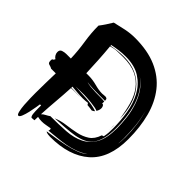

<svg xmlns="http://www.w3.org/2000/svg" viewBox="-210 -884 1126 1126"><g transform="rotate(45 353.0 -320.5)"><path d="M176 37Q168 32 166 14Q164 -4 164 -30V-54H155Q154 -48 150.5 -26Q147 -4 141.5 20.5Q136 45 128.5 64Q121 83 112 83Q104 83 99 62Q94 41 92 13.5Q90 -14 89.5 -41.5Q89 -69 89 -82Q89 -124 90 -165Q91 -206 92 -248H53Q45 -253 38.5 -254.5Q32 -256 27 -258Q22 -260 19.5 -265Q17 -270 17 -283Q17 -293 26 -295L32 -305Q22 -311 16 -321.5Q10 -332 10 -343Q10 -362 25.5 -367Q41 -372 55 -372H93Q91 -435 81 -498.5Q71 -562 71 -623Q85 -641 97.5 -660Q110 -679 122 -699Q158 -708 197 -716Q236 -724 274 -724Q379 -724 453.5 -691.5Q528 -659 575 -599.5Q622 -540 644 -457.5Q666 -375 666 -276Q666 -116 578 -38.5Q490 39 332 39Q326 39 313 37.5Q300 36 295 30Q323 26 359.5 20.5Q396 15 433 7Q470 -1 503.5 -13.5Q537 -26 559 -45Q529 -25 497.5 -13.5Q466 -2 433.5 4Q401 10 367 13Q333 16 299 20L302 9L299 1Q280 4 264.5 7Q249 10 232 10Q215 10 199 6L198 35ZM247 -48Q316 -48 375.5 -52Q435 -56 479 -78Q523 -100 548.5 -145.5Q574 -191 574 -274Q574 -315 568.5 -360.5Q563 -406 548.5 -449.5Q534 -493 509 -529Q486 -563 451 -585Q485 -562 507 -528Q532 -491 545.5 -448Q559 -405 564.5 -359.5Q570 -314 570 -273Q570 -218 560 -181.5Q550 -145 532 -122.5Q514 -100 487.5 -88Q461 -76 428.5 -70.5Q396 -65 357 -62.5Q318 -60 274 -57Q309 -72 349.5 -77Q390 -82 427.5 -90Q465 -98 495 -117.5Q525 -137 540 -182L552 -186Q556 -206 557 -221.5Q558 -237 558 -257Q558 -319 548 -381.5Q538 -444 511 -494.5Q484 -545 436 -576.5Q388 -608 313 -608Q285 -608 257.5 -604.5Q230 -601 203 -595Q205 -594 205 -592Q205 -589 204 -589Q257 -600 306 -600Q367 -600 412 -578.5Q457 -557 486.5 -519.5Q516 -482 530.5 -432Q545 -382 546 -325Q538 -383 524 -432.5Q510 -482 483 -518Q456 -554 413 -574.5Q370 -595 304 -595Q279 -595 254 -594Q229 -593 205 -585Q210 -532 213 -480Q216 -428 218 -375H238Q271 -375 306 -365.5Q341 -356 368 -356Q373 -356 379.5 -357Q386 -358 393 -358Q400 -358 405 -354.5Q410 -351 410 -338H366Q338 -338 308 -339Q278 -340 260 -344Q273 -339 293 -337Q313 -335 334.5 -334.5Q356 -334 376 -334Q396 -334 410 -332L409 -316L418 -314Q426 -304 426 -292Q426 -276 416 -261Q409 -265 393 -268Q377 -271 358.5 -273Q340 -275 323 -276Q306 -277 297 -277L228 -276Q249 -274 273 -273Q297 -272 321.5 -270.5Q346 -269 369.5 -265Q393 -261 412 -254Q408 -250 404 -247.5Q400 -245 395 -243Q385 -245 375 -246L355 -248L348 -259Q328 -256 308 -256Q285 -256 262 -258L216 -262V-253Q244 -253 272 -252L294 -251H284H250Q233 -251 216 -250Q213 -191 208 -133.5Q203 -76 200 -17Q210 -27 223 -33.5Q236 -40 247 -48ZM646 -271Q646 -320 639.5 -370Q633 -420 619 -467Q633 -416 638.5 -365Q644 -314 644 -262Q644 -236 641 -209Q640 -206 640 -203Q646 -236 646 -271ZM549 -267Q549 -249 546 -232Q548 -242 548 -251V-279Q548 -277 548 -276Q549 -272 549 -267ZM327 -249Q317 -250 307 -250Q317 -249 327 -249ZM304 -250Q299 -251 294 -251Q299 -251 304 -250ZM630 -157Q632 -163 633 -169Q632 -163 630 -157Z"/></g></svg>

Font: Finger Paint
Style: Regular
Weight: 400
Designer: Ralph du Carrois
Foundry: Ralph du Carrois
Version: Version 1.001